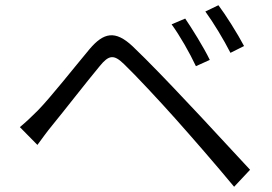

<svg xmlns="http://www.w3.org/2000/svg" viewBox="-20 -746 1040 734"><path d="M688 -675 636 -653C668 -609 705 -544 729 -493L782 -517C759 -565 712 -640 688 -675ZM815 -726 765 -702C797 -658 835 -595 861 -544L913 -570C889 -616 841 -692 815 -726ZM56 -260 123 -192C138 -212 159 -242 179 -266C225 -322 311 -433 361 -493C396 -536 415 -539 454 -501C498 -459 591 -359 649 -294C714 -221 803 -119 875 -32L936 -97C859 -179 760 -288 692 -359C634 -421 547 -512 487 -569C420 -632 376 -621 323 -559C262 -486 173 -373 125 -324C99 -298 81 -281 56 -260Z"/></svg>

Font: Noto Sans JP DemiLight
Style: Regular
Weight: 350
Designer: Ryoko NISHIZUKA 西塚涼子 (kana, bopomofo & ideographs); Paul D. Hunt (Latin, Greek & Cyrillic); Sandoll Communications 산돌커뮤니
Foundry: Adobe
Version: Version 2.004;hotconv 1.0.118;makeotfexe 2.5.65603